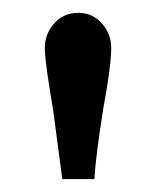

<svg xmlns="http://www.w3.org/2000/svg" viewBox="-20 -780 243 299"><path d="M63 -607Q51 -678 50 -699Q48 -724 63 -742Q78 -760 102 -760Q125 -760 140 -742Q155 -724 153 -699Q152 -671 141 -612Q129 -537 127 -501H77Q76 -509 63 -607Z"/></svg>

Font: TMT Limkin
Style: Regular
Weight: 400
Designer: Gabriel Drozdov
Version: Version 1.000;Glyphs 3.1.2 (3151)